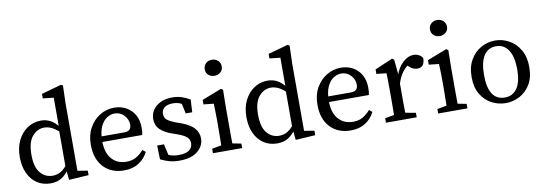

<svg xmlns="http://www.w3.org/2000/svg" viewBox="-54 -1029 3935 1390"><g transform="rotate(-10 1913.5 -334.0)"><path d="M228 11Q172 11 129.5 -17Q87 -45 63.5 -96Q40 -147 40 -215Q40 -285 66 -337.5Q92 -390 136.5 -419.5Q181 -449 237 -449Q273 -449 305 -432.5Q337 -416 368 -375H384L375 -329Q336 -367 307 -381Q278 -395 251 -395Q201 -395 163.5 -352.5Q126 -310 126 -217Q126 -126 162 -83.5Q198 -41 252 -41Q287 -41 314.5 -58.5Q342 -76 372 -115L380 -71H369Q343 -31 309.5 -10Q276 11 228 11ZM363 9 354 -83V-356L357 -368V-596L278 -605V-638L425 -679L438 -671L434 -541V-45L508 -33V0Z M768 11Q675 11 618.5 -48.5Q562 -108 562 -214Q562 -285 591.5 -337.5Q621 -390 669 -419.5Q717 -449 775 -449Q823 -449 862 -427.5Q901 -406 923.5 -366.5Q946 -327 946 -271Q946 -238 941 -219H599V-260H813Q846 -260 857 -273.5Q868 -287 868 -308Q868 -347 839.5 -377Q811 -407 770 -407Q741 -407 713 -389Q685 -371 666.5 -331.5Q648 -292 648 -226Q648 -139 688.5 -93.5Q729 -48 796 -48Q839 -48 869 -66Q899 -84 923 -112L945 -94Q920 -45 876 -17Q832 11 768 11Z M1175 11Q1136 11 1103.5 2.5Q1071 -6 1037 -23L1034 -125H1084L1109 -15L1063 -35V-68Q1087 -49 1114.5 -39.5Q1142 -30 1176 -30Q1228 -30 1253.5 -48.5Q1279 -67 1279 -99Q1279 -128 1258.5 -145.5Q1238 -163 1194 -179L1151 -194Q1100 -212 1069.5 -241.5Q1039 -271 1039 -319Q1039 -353 1057.5 -382.5Q1076 -412 1112.5 -430.5Q1149 -449 1201 -449Q1238 -449 1269 -439Q1300 -429 1331 -411L1326 -318H1278L1258 -412L1293 -397V-372Q1250 -406 1199 -406Q1158 -406 1136.5 -389Q1115 -372 1115 -344Q1115 -314 1134 -298.5Q1153 -283 1200 -265L1229 -255Q1298 -230 1327 -197Q1356 -164 1356 -120Q1356 -67 1310 -28Q1264 11 1175 11Z M1422 0V-33L1522 -51H1545L1637 -33V0ZM1490 0Q1491 -21 1491.5 -55.5Q1492 -90 1492.5 -127.5Q1493 -165 1493 -193V-236Q1493 -274 1492 -299Q1491 -324 1490 -352L1416 -360V-393L1560 -449L1574 -439L1572 -314V-193Q1572 -165 1572 -127.5Q1572 -90 1572.5 -55.5Q1573 -21 1574 0ZM1531 -550Q1505 -550 1487 -566Q1469 -582 1469 -608Q1469 -635 1487 -651.5Q1505 -668 1531 -668Q1557 -668 1575.5 -651.5Q1594 -635 1594 -608Q1594 -582 1575.5 -566Q1557 -550 1531 -550Z M1894 11Q1838 11 1795.5 -17Q1753 -45 1729.5 -96Q1706 -147 1706 -215Q1706 -285 1732 -337.5Q1758 -390 1802.5 -419.5Q1847 -449 1903 -449Q1939 -449 1971 -432.5Q2003 -416 2034 -375H2050L2041 -329Q2002 -367 1973 -381Q1944 -395 1917 -395Q1867 -395 1829.5 -352.5Q1792 -310 1792 -217Q1792 -126 1828 -83.5Q1864 -41 1918 -41Q1953 -41 1980.5 -58.5Q2008 -76 2038 -115L2046 -71H2035Q2009 -31 1975.5 -10Q1942 11 1894 11ZM2029 9 2020 -83V-356L2023 -368V-596L1944 -605V-638L2091 -679L2104 -671L2100 -541V-45L2174 -33V0Z M2434 11Q2341 11 2284.5 -48.5Q2228 -108 2228 -214Q2228 -285 2257.5 -337.5Q2287 -390 2335 -419.5Q2383 -449 2441 -449Q2489 -449 2528 -427.5Q2567 -406 2589.5 -366.5Q2612 -327 2612 -271Q2612 -238 2607 -219H2265V-260H2479Q2512 -260 2523 -273.5Q2534 -287 2534 -308Q2534 -347 2505.5 -377Q2477 -407 2436 -407Q2407 -407 2379 -389Q2351 -371 2332.5 -331.5Q2314 -292 2314 -226Q2314 -139 2354.5 -93.5Q2395 -48 2462 -48Q2505 -48 2535 -66Q2565 -84 2589 -112L2611 -94Q2586 -45 2542 -17Q2498 11 2434 11Z M2694 0V-33L2795 -51H2821L2920 -33V0ZM2760 0Q2761 -21 2761.5 -55.5Q2762 -90 2762 -127.5Q2762 -165 2762 -193V-237Q2762 -275 2761.5 -299.5Q2761 -324 2760 -352L2687 -360V-393L2818 -449L2832 -439L2843 -324V-193Q2843 -165 2843 -127.5Q2843 -90 2844 -55.5Q2845 -21 2845 0ZM2841 -254 2827 -318H2838Q2859 -380 2897 -414.5Q2935 -449 2975 -449Q2995 -449 3014 -439.5Q3033 -430 3041 -414Q3041 -346 2987 -346Q2956 -346 2930 -370L2905 -392L2949 -400Q2908 -377 2882 -342Q2856 -307 2841 -254Z M3078 0V-33L3178 -51H3201L3293 -33V0ZM3146 0Q3147 -21 3147.5 -55.5Q3148 -90 3148.5 -127.5Q3149 -165 3149 -193V-236Q3149 -274 3148 -299Q3147 -324 3146 -352L3072 -360V-393L3216 -449L3230 -439L3228 -314V-193Q3228 -165 3228 -127.5Q3228 -90 3228.5 -55.5Q3229 -21 3230 0ZM3187 -550Q3161 -550 3143 -566Q3125 -582 3125 -608Q3125 -635 3143 -651.5Q3161 -668 3187 -668Q3213 -668 3231.5 -651.5Q3250 -635 3250 -608Q3250 -582 3231.5 -566Q3213 -550 3187 -550Z M3575 11Q3520 11 3471.5 -14.5Q3423 -40 3392.5 -90.5Q3362 -141 3362 -217Q3362 -292 3392.5 -344Q3423 -396 3471.5 -422.5Q3520 -449 3575 -449Q3628 -449 3676.5 -422.5Q3725 -396 3755.5 -344Q3786 -292 3786 -217Q3786 -141 3755.5 -90.5Q3725 -40 3676.5 -14.5Q3628 11 3575 11ZM3575 -30Q3632 -30 3664.5 -76.5Q3697 -123 3697 -217Q3697 -309 3664.5 -358Q3632 -407 3575 -407Q3515 -407 3484 -358Q3453 -309 3453 -217Q3453 -30 3575 -30Z"/></g></svg>

Font: Lisu Bosa Light
Style: Regular
Weight: 300
Designer: David Morse, Annie Olsen, Victor Gaultney, Frank Grießhammer (Latin)
Foundry: SIL International
Version: Version 2.000